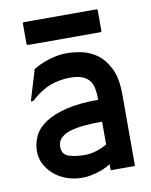

<svg xmlns="http://www.w3.org/2000/svg" viewBox="-77 -710 612 778"><g transform="rotate(-10 229.0 -321.0)"><path d="M378 -561 376 -558H76Q71 -558 70 -565V-649L74 -652H374L378 -650ZM317 -106V-200Q279 -200 245 -197Q211 -194 186 -186.5Q161 -179 146.5 -165Q132 -151 132 -129Q132 -97 159.5 -88Q187 -79 226 -79Q248 -79 272.5 -86.5Q297 -94 317 -106ZM417 0H317V-25Q291 -8 258.5 1Q226 10 199 10Q165 10 135.5 -0.5Q106 -11 84 -30Q62 -49 49 -73.5Q36 -98 36 -127Q36 -160 50.5 -190Q65 -220 98.5 -242Q132 -264 185.5 -277Q239 -290 317 -290Q317 -316 313 -336.5Q309 -357 298 -370.5Q287 -384 268 -391Q249 -398 220 -398Q177 -398 138 -383.5Q99 -369 57 -331H47L85 -457Q113 -475 151 -486.5Q189 -498 224 -498Q250 -498 283.5 -491.5Q317 -485 346.5 -464Q376 -443 396.5 -402.5Q417 -362 417 -295Z"/></g></svg>

Font: Railway
Style: Regular
Weight: 400
Version: 1.000